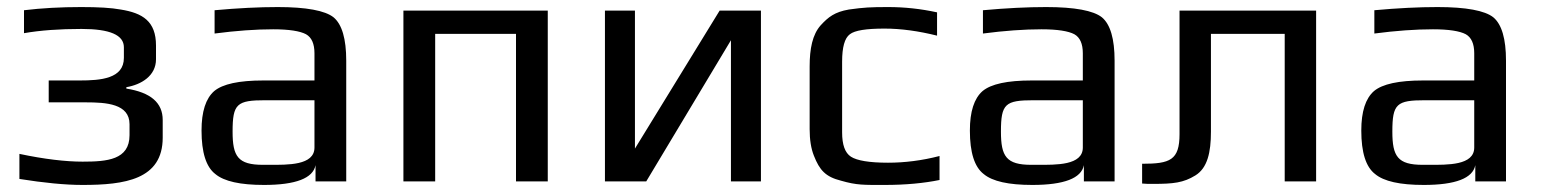

<svg xmlns="http://www.w3.org/2000/svg" viewBox="-20 -514 4365 544"><path d="M422 -346V-385C422 -454 384 -477 322 -487C295 -492 258 -494 210 -494C152 -494 98 -491 48 -485V-420C94 -428 148 -432 211 -432C291 -432 331 -415 331 -380V-350C331 -291 265 -286 206 -286H118V-224H223C281 -224 347 -220 347 -162V-131C347 -61 283 -56 214 -56C166 -56 106 -63 35 -78V-7C104 4 164 10 214 10C333 10 441 -5 441 -124V-174C441 -223 407 -252 338 -263V-267C380 -274 422 -299 422 -346Z M961 0V-342C961 -404 949 -445 925 -465C901 -484 848 -494 767 -494C714 -494 654 -491 588 -485V-419C649 -427 705 -431 754 -431C799 -431 830 -426 847 -417C863 -408 871 -390 871 -363V-286H726C657 -286 611 -276 587 -256C563 -235 551 -198 551 -144C551 -82 564 -41 590 -21C615 0 661 10 728 10C818 10 867 -9 874 -46V0ZM639 -141C639 -220 651 -230 732 -230H871V-96C871 -45 795 -47 743 -47H725C654 -47 639 -71 639 -141Z M1532 0V-484H1123V0H1213V-418H1442V0Z M1811 0 2051 -400V0H2136V-484H2019L1779 -93V-484H1694V0Z M2642 -4V-72C2592 -59 2543 -53 2496 -53C2443 -53 2408 -59 2391 -70C2374 -81 2366 -104 2366 -139V-339C2366 -380 2373 -406 2388 -417C2402 -428 2435 -433 2486 -433C2533 -433 2583 -426 2635 -413V-479C2589 -489 2543 -494 2497 -494C2446 -494 2428 -493 2385 -487C2345 -480 2327 -466 2305 -442C2282 -416 2274 -376 2274 -326V-148C2274 -118 2278 -93 2286 -73C2302 -32 2319 -13 2363 -2C2408 11 2428 10 2487 10C2546 10 2598 5 2642 -4Z M3138 0V-342C3138 -404 3126 -445 3102 -465C3078 -484 3025 -494 2944 -494C2891 -494 2831 -491 2765 -485V-419C2826 -427 2882 -431 2931 -431C2976 -431 3007 -426 3024 -417C3040 -408 3048 -390 3048 -363V-286H2903C2834 -286 2788 -276 2764 -256C2740 -235 2728 -198 2728 -144C2728 -82 2741 -41 2767 -21C2792 0 2838 10 2905 10C2995 10 3044 -9 3051 -46V0ZM2816 -141C2816 -220 2828 -230 2909 -230H3048V-96C3048 -45 2972 -47 2920 -47H2902C2831 -47 2816 -71 2816 -141Z M3216 -50V6C3224 7 3235 7 3248 7C3304 7 3333 4 3367 -17C3401 -38 3411 -82 3411 -141V-418H3620V0H3709V-484H3322V-134C3322 -60 3295 -50 3216 -50Z M4247 0V-342C4247 -404 4235 -445 4211 -465C4187 -484 4134 -494 4053 -494C4000 -494 3940 -491 3874 -485V-419C3935 -427 3991 -431 4040 -431C4085 -431 4116 -426 4133 -417C4149 -408 4157 -390 4157 -363V-286H4012C3943 -286 3897 -276 3873 -256C3849 -235 3837 -198 3837 -144C3837 -82 3850 -41 3876 -21C3901 0 3947 10 4014 10C4104 10 4153 -9 4160 -46V0ZM3925 -141C3925 -220 3937 -230 4018 -230H4157V-96C4157 -45 4081 -47 4029 -47H4011C3940 -47 3925 -71 3925 -141Z"/></svg>

Font: Gamestation Text
Style: Bold
Weight: 400
Designer: Jonas Hecksher
Foundry: Jonas Hecksher, Playtypeª, e-types AS
Version: Version 1.003